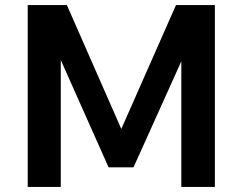

<svg xmlns="http://www.w3.org/2000/svg" viewBox="-20 -735 953 755"><path d="M505 -77H407L219 -499V0H89V-715H243L457 -228L672 -715H825V0H693V-494Z"/></svg>

Font: Wix Madefor Text
Style: Bold
Weight: 700
Designer: Dalton Maag Ltd
Foundry: Dalton Maag Ltd
Version: Version 3.100